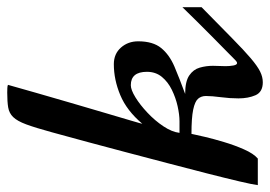

<svg xmlns="http://www.w3.org/2000/svg" viewBox="-136 -624 768 547"><g transform="rotate(-90 248.5 -350.0)"><path d="M288.1 14.2Q260.3 14.2 251.2 -6.6Q242.2 -27.3 242.2 -55.2Q242.2 -79.6 245.6 -105.2Q249 -130.9 249 -147.9Q249 -161.1 241.2 -170.2Q233.4 -179.2 210.2 -184.1Q187 -189 141.1 -189L138.2 -175.8Q137.7 -172.4 132.3 -149.7Q127 -127 117.9 -96.7Q108.9 -66.4 96.9 -39.3Q85 -12.2 70.8 0H-4.9Q-3.4 -13.7 5.6 -52Q14.6 -90.3 28.3 -144Q42 -197.8 57.9 -258.1Q73.7 -318.4 89.1 -376.7Q104.5 -435.1 117.4 -482.9Q130.4 -530.8 138.2 -559.3Q146 -587.9 146 -587.9Q158.7 -634.3 168.2 -659.9Q177.7 -685.5 189 -697Q200.2 -708.5 216.6 -711.2Q232.9 -713.9 258.8 -713.9Q265.1 -713.9 271.2 -713.6Q277.3 -713.4 280.8 -711.9Q272 -680.7 258.3 -632.6Q244.6 -584.5 229.2 -532Q213.9 -479.5 200.2 -433.3Q186.5 -387.2 178 -358.2Q169.4 -329.1 169.9 -329.1Q207.5 -373.5 251.5 -391.8Q295.4 -410.2 339.8 -410.2Q369.1 -410.2 387 -389.9Q404.8 -369.6 404.8 -340.8Q404.8 -298.8 385.7 -275.4Q366.7 -252 332.8 -237.5Q298.8 -223.1 254.9 -207Q290.5 -207 307.6 -195.3Q324.7 -183.6 329.8 -165.5Q335 -147.5 335 -127.9Q335 -118.7 334.5 -109.4Q334 -100.1 334 -91.8Q334 -80.1 335.9 -69.6Q337.9 -59.1 342.8 -59.1Q346.2 -59.1 351.1 -64Q353.5 -66.4 370.6 -83.3Q387.7 -100.1 411.9 -124Q436 -147.9 460.4 -172.4Q484.9 -196.8 502 -214.8V-160.2Q447.8 -106.9 413.1 -72.8Q378.4 -38.6 356.2 -19.8Q334 -1 318.6 6.6Q303.2 14.2 288.1 14.2ZM144 -223.1H176.8Q195.8 -223.1 220 -228.5Q244.1 -233.9 266.6 -244.9Q289.1 -255.9 303.5 -273.4Q317.9 -291 317.9 -315.9Q317.9 -361.8 279.8 -361.8Q266.6 -361.8 245.1 -348.6Q223.6 -335.4 201.2 -314.2Q178.7 -293 162.6 -268.8Q146.5 -244.6 144 -223.1Z"/></g></svg>

Font: Norican
Style: Regular
Weight: 400
Designer: Vernon Adams
Foundry: Vernon Adams
Version: Version 1.100; ttfautohint (v1.8.4.7-5d5b);gftools[0.9.33]